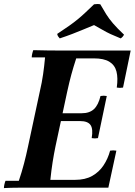

<svg xmlns="http://www.w3.org/2000/svg" viewBox="-27 -958 687 980"><path d="M-7 2Q-7 -6 -4.5 -17Q-2 -28 1 -35H69Q84 -79 95.5 -123Q107 -167 116 -210L176 -490Q187 -537 193 -579Q199 -621 203 -665H135Q135 -673 137.5 -684Q140 -695 143 -702Q177 -701 216.5 -700.5Q256 -700 290 -700H640L601 -511Q585 -508 569 -511Q576 -560 567.5 -593Q559 -626 531 -643Q503 -660 453 -660H362Q347 -614 337 -577Q327 -540 316 -490L256 -210Q248 -171 241.5 -130Q235 -89 230 -40H356Q408 -40 443.5 -60Q479 -80 501.5 -114Q524 -148 535 -189Q551 -192 567 -189L526 0H141Q107 0 67.5 0Q28 0 -7 2ZM441 -253Q449 -300 435 -320Q421 -340 382 -340H214L222 -380H390Q430 -380 452.5 -401Q475 -422 486 -468Q502 -471 518 -468L473 -253Q457 -250 441 -253ZM278 -762Q273 -767 269.5 -772.5Q266 -778 265 -785Q300 -808 325.5 -826Q351 -844 371 -860.5Q391 -877 410.5 -895.5Q430 -914 453 -936Q470 -939 485 -936Q501 -908 515 -885.5Q529 -863 550 -838.5Q571 -814 606 -781Q600 -769 589 -762Q559 -774 537.5 -784Q516 -794 496.5 -805.5Q477 -817 453 -830Q424 -818 397.5 -807Q371 -796 342.5 -785Q314 -774 278 -762Z"/></svg>

Font: Poltawski Nowy SemiBold
Style: Italic
Weight: 600
Italic angle: -12°
Version: Version 1.001;gftools[0.9.25]